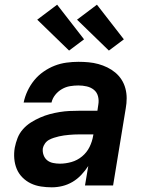

<svg xmlns="http://www.w3.org/2000/svg" viewBox="-20 -792 640 820"><path d="M201 8Q178 8 155 4.5Q132 1 112 -8.5Q92 -18 76 -34Q60 -50 51.5 -70.5Q43 -91 41 -114.5Q39 -138 43 -161Q47 -182 55 -202.5Q63 -223 78 -240Q93 -257 112 -269Q131 -281 151.5 -290Q172 -299 192.5 -304.5Q213 -310 234.5 -313.5Q256 -317 276.5 -318Q297 -319 318 -319H396L400 -346Q403 -364 398.5 -381Q394 -398 381 -408.5Q368 -419 350.5 -423Q333 -427 315 -427Q297 -427 279 -424Q261 -421 244.5 -411.5Q228 -402 216 -387Q204 -372 200 -354H81Q86 -379 97.5 -403.5Q109 -428 126 -449Q143 -470 166 -486Q189 -502 213.5 -511.5Q238 -521 264 -524.5Q290 -528 315 -528Q337 -528 358.5 -526Q380 -524 400 -518.5Q420 -513 438.5 -504Q457 -495 472.5 -482Q488 -469 499 -452Q510 -435 515.5 -414.5Q521 -394 521 -372.5Q521 -351 517 -329L463 0H343L357 -83Q344 -63 327 -45Q310 -27 289.5 -15Q269 -3 246.5 2.5Q224 8 201 8ZM236 -93Q260 -93 285 -100Q310 -107 330.5 -124Q351 -141 362.5 -164.5Q374 -188 378 -213L379 -218H318Q307 -218 296.5 -217.5Q286 -217 275 -216Q264 -215 253 -213.5Q242 -212 231.5 -209.5Q221 -207 210 -203.5Q199 -200 189 -194.5Q179 -189 172 -179Q165 -169 163 -159Q161 -144 166 -130Q171 -116 181.5 -107.5Q192 -99 206.5 -96Q221 -93 236 -93ZM445 -576 309 -708 394 -772 509 -624ZM275 -576 139 -708 224 -772 339 -624Z"/></svg>

Font: Zed Sans Extended
Style: Bold Italic
Weight: 700
Width: 7
Italic angle: -9°
Designer: Belleve Invis
Foundry: Belleve Invis
Version: Version 1.0.0; ttfautohint (v1.8.4)